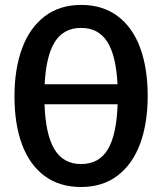

<svg xmlns="http://www.w3.org/2000/svg" viewBox="-20 -742 655 776"><path d="M576.9 -353.8Q576.9 -243.6 546.2 -160.8Q515.4 -77.9 454.9 -32.1Q394.4 13.8 307.7 13.8Q220.5 13.8 160 -31Q99.5 -75.9 69 -158.2Q38.5 -240.5 38.5 -352.8Q38.5 -463.1 69.2 -546.4Q100 -629.7 160.5 -675.9Q221 -722.1 307.7 -722.1Q394.9 -722.1 455.4 -676.9Q515.9 -631.8 546.4 -549Q576.9 -466.2 576.9 -353.8ZM160.5 -401.5H454.9Q449.2 -516.9 413.6 -573.1Q377.9 -629.2 307.7 -629.2Q237.4 -629.2 201.8 -572.8Q166.2 -516.4 160.5 -401.5ZM455.4 -320.5H160Q164.1 -198.5 200 -138.7Q235.9 -79 307.7 -79Q380.5 -79 415.9 -138.5Q451.3 -197.9 455.4 -320.5Z"/></svg>

Font: Fira Code Fixed Medium
Style: Regular
Weight: 500
Monospace: yes
Designer: Carrois Corporate, Edenspiekermann AG, Nikita Prokopov
Foundry: Carrois Corporate, Edenspiekermann AG, Nikita Prokopov
Version: Version 5.002